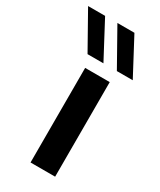

<svg xmlns="http://www.w3.org/2000/svg" viewBox="-263 -816 731 879"><g transform="rotate(30 102.5 -376.0)"><path d="M59 -500V0H189V-500ZM121 -560 19 -752H-71L37 -560ZM276 -560 174 -752H84L192 -560Z"/></g></svg>

Font: Goli SemiBold
Style: Regular
Weight: 600
Designer: jaikishan Patel
Foundry: MagicType
Version: Version 1.000;Glyphs 3.2 (3242)